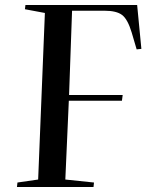

<svg xmlns="http://www.w3.org/2000/svg" viewBox="-20 -750 615 770"><path d="M50 -18 133 -30 160 -698 80 -713 82 -730H530L547 -554L528 -552L508 -620Q492 -673 469.5 -690Q447 -707 399 -707H269L257 -369H472L469 -346H256L242 -30L357 -18L355 0H48Z"/></svg>

Font: Literata 72pt Medium
Style: Italic
Weight: 500
Italic angle: -2°
Designer: Latin by Veronika Burian and Jose Scaglione. Greek by Irene Vlachou. Cyrillic by Vera Evstafieva
Foundry: TypeTogether
Version: Version 3.002